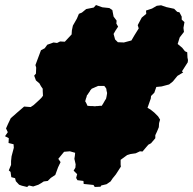

<svg xmlns="http://www.w3.org/2000/svg" viewBox="-31 -716 768 764"><path d="M56 23 45 19 32 5 29 -7 14 -11 11 -32 4 -38 13 -60V-75L15 -94L24 -128L23 -142L3 -147L4 -166L-11 -174L0 -190L-7 -205L1 -223L12 -246L26 -258L36 -267L50 -279L65 -292L91 -290L103 -298L114 -308L126 -319L134 -327L140 -335L139 -354V-363L132 -373L126 -384L112 -396L105 -415L112 -423L113 -447L110 -457L117 -476L132 -516L147 -524L157 -538L182 -547L196 -545L208 -551L227 -550L240 -564L254 -579L255 -595L259 -614L275 -642L283 -661L295 -666L312 -680L342 -686L351 -696L376 -687L404 -684L416 -676L421 -650L433 -634L432 -622L439 -610L429 -595L421 -581L427 -559L438 -548L462 -547L492 -555L503 -574L521 -603L517 -616L533 -646L551 -661L550 -674L574 -682L593 -693L610 -695L630 -688L662 -681L674 -669L683 -667L692 -650V-638L703 -628L699 -605L701 -589L684 -567L676 -541L694 -526L705 -512L714 -508L715 -487L717 -477L716 -468L693 -432L698 -428L675 -414L657 -392L642 -380L612 -372L591 -370L583 -347L570 -334L569 -324L563 -307L556 -287L568 -280L583 -268L598 -253L606 -240L602 -226L601 -210L594 -193L587 -178V-166L570 -146L559 -140L536 -113L526 -114L509 -106L488 -103L475 -99L449 -80V-61L450 -53L430 -22L417 -6L409 6L393 17L372 22L369 27L346 28L341 20L322 18L302 16L301 4L277 1L272 -8L276 -23L262 -37L269 -49L270 -62L265 -84L267 -97L268 -108L247 -114L224 -112L201 -84L210 -71L200 -50L189 -20L171 -8L159 4L143 6L134 12L122 19L101 26L84 22L77 28ZM347 -293 353 -294H358L367 -295H374L377 -300L379 -303L387 -317L391 -323L393 -332L395 -344V-347L393 -355L392 -363L388 -369L384 -374H359L355 -372L350 -370L341 -366L334 -363L328 -356L326 -352L321 -345L318 -340L315 -337L313 -329L311 -324L310 -320L308 -313L311 -308L314 -302L317 -295L329 -294H337Z"/></svg>

Font: Winky Rough Black
Style: Italic
Weight: 900
Italic angle: -8.97852°
Designer: Simon Atzbach
Foundry: typofactur
Version: Version 1.206; ttfautohint (v1.8.4.7-5d5b)